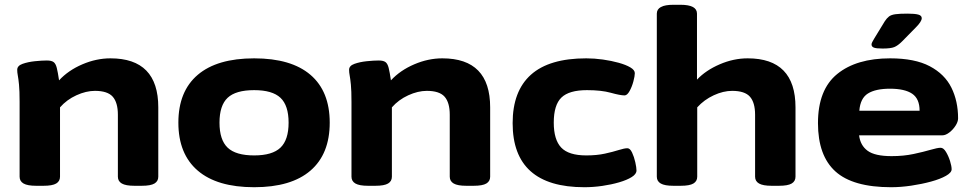

<svg xmlns="http://www.w3.org/2000/svg" viewBox="-20 -775 4062 803"><path d="M131 2Q95 2 78.5 -7.5Q62 -17 62 -36V-349Q62 -396 59.5 -421Q57 -446 54.5 -459Q52 -472 52 -483Q52 -500 74.5 -508Q97 -516 126 -519Q155 -522 176 -522Q195 -522 204 -515.5Q213 -509 217.5 -491Q222 -473 227 -439Q266 -481 324.5 -506Q383 -531 442 -531Q642 -531 642 -326V-36Q642 -17 626 -7.5Q610 2 573 2H542Q506 2 489.5 -7.5Q473 -17 473 -36V-295Q473 -346 451.5 -370.5Q430 -395 377 -395Q340 -395 299.5 -376.5Q259 -358 231 -326V-36Q231 -17 215 -7.5Q199 2 162 2Z M1043 8Q888 8 807 -61.5Q726 -131 726 -262Q726 -393 807 -462Q888 -531 1043 -531Q1198 -531 1278.5 -462Q1359 -393 1359 -262Q1359 -131 1278.5 -61.5Q1198 8 1043 8ZM1043 -125Q1119 -125 1153 -157.5Q1187 -190 1187 -262Q1187 -334 1153 -366Q1119 -398 1043 -398Q966 -398 932 -366Q898 -334 898 -262Q898 -190 932 -157.5Q966 -125 1043 -125Z M1519 2Q1483 2 1466.5 -7.5Q1450 -17 1450 -36V-349Q1450 -396 1447.5 -421Q1445 -446 1442.5 -459Q1440 -472 1440 -483Q1440 -500 1462.5 -508Q1485 -516 1514 -519Q1543 -522 1564 -522Q1583 -522 1592 -515.5Q1601 -509 1605.5 -491Q1610 -473 1615 -439Q1654 -481 1712.5 -506Q1771 -531 1830 -531Q2030 -531 2030 -326V-36Q2030 -17 2014 -7.5Q1998 2 1961 2H1930Q1894 2 1877.5 -7.5Q1861 -17 1861 -36V-295Q1861 -346 1839.5 -370.5Q1818 -395 1765 -395Q1728 -395 1687.5 -376.5Q1647 -358 1619 -326V-36Q1619 -17 1603 -7.5Q1587 2 1550 2Z M2424 8Q2124 8 2124 -260Q2124 -394 2200.5 -462.5Q2277 -531 2432 -531Q2466 -531 2501.5 -526Q2537 -521 2567.5 -512.5Q2598 -504 2616.5 -493Q2635 -482 2635 -469Q2635 -457 2629 -434.5Q2623 -412 2613 -394Q2603 -376 2592 -376Q2574 -376 2534.5 -387Q2495 -398 2435 -398Q2360 -398 2328 -367Q2296 -336 2296 -262Q2296 -191 2327 -158Q2358 -125 2432 -125Q2476 -125 2510 -132.5Q2544 -140 2567.5 -147.5Q2591 -155 2604 -155Q2615 -155 2623.5 -137Q2632 -119 2637 -96.5Q2642 -74 2642 -62Q2642 -47 2622 -34.5Q2602 -22 2569.5 -12.5Q2537 -3 2499 2.5Q2461 8 2424 8Z M2796 2Q2760 2 2743.5 -7.5Q2727 -17 2727 -36V-718Q2727 -755 2796 -755H2826Q2895 -755 2895 -718V-442Q2932 -481 2990 -506Q3048 -531 3107 -531Q3307 -531 3307 -326V-36Q3307 -17 3291 -7.5Q3275 2 3238 2H3207Q3171 2 3154.5 -7.5Q3138 -17 3138 -36V-295Q3138 -346 3116.5 -370.5Q3095 -395 3042 -395Q3005 -395 2965 -376.5Q2925 -358 2896 -326V-36Q2896 -17 2880 -7.5Q2864 2 2827 2Z M3707 8Q3547 8 3474 -58Q3401 -124 3401 -260Q3401 -400 3481.5 -465.5Q3562 -531 3703 -531Q3806 -531 3868.5 -498Q3931 -465 3959 -408.5Q3987 -352 3987 -280Q3987 -266 3976.5 -249.5Q3966 -233 3950.5 -221Q3935 -209 3921 -209H3573Q3578 -167 3608.5 -144.5Q3639 -122 3709 -122Q3759 -122 3801 -131Q3843 -140 3872 -148.5Q3901 -157 3914 -157Q3926 -157 3936.5 -139.5Q3947 -122 3953.5 -101Q3960 -80 3960 -67Q3960 -53 3936 -39.5Q3912 -26 3873.5 -15.5Q3835 -5 3791 1.5Q3747 8 3707 8ZM3574 -312H3826Q3826 -362 3795 -383Q3764 -404 3702 -404Q3642 -404 3610 -384Q3578 -364 3574 -312ZM3671 -572Q3644 -572 3634.5 -576Q3625 -580 3625 -589Q3625 -594 3628.5 -600Q3632 -606 3637 -615L3681 -687Q3689 -699 3698 -706Q3707 -713 3724.5 -715.5Q3742 -718 3776 -718Q3806 -718 3820.5 -714Q3835 -710 3835 -699Q3835 -685 3810 -660L3753 -602Q3735 -584 3720 -578Q3705 -572 3671 -572Z"/></svg>

Font: Asap Expanded ExtraBold
Style: Regular
Weight: 800
Width: 7
Designer: Pablo Cosgaya
Foundry: Omnibus-Type
Version: Version 3.001; ttfautohint (v1.8.4.7-5d5b)